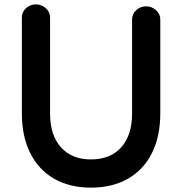

<svg xmlns="http://www.w3.org/2000/svg" viewBox="-20 -838 833 878"><path d="M584 -749Q584 -774 603 -791.5Q622 -809 648 -809Q674 -809 693.5 -791.5Q713 -774 713 -749V-319Q713 -215 675 -138.5Q637 -62 565.5 -21Q494 20 396 20Q298 20 227 -21Q156 -62 118 -138.5Q80 -215 80 -319V-758Q80 -783 99 -800.5Q118 -818 144 -818Q170 -818 189.5 -800.5Q209 -783 209 -758V-319Q209 -220 258.5 -164.5Q308 -109 396 -109Q485 -109 534.5 -164.5Q584 -220 584 -319Z"/></svg>

Font: Tsukimi Rounded
Style: Bold
Weight: 700
Designer: Takashi Funayama
Foundry: Takashi Funayama
Version: Version 1.032; ttfautohint (v1.8.3)